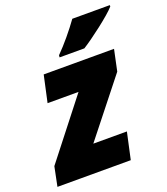

<svg xmlns="http://www.w3.org/2000/svg" viewBox="-168 -864 838 962"><g transform="rotate(-20 251.0 -383.0)"><path d="M205 -617 204 -606H336C385 -636 501 -724 530 -759V-766H330C295 -717 247 -659 205 -617ZM-28 0H363L394 -142H215L451 -440L475 -553H100L69 -411H234L-7 -103Z"/></g></svg>

Font: Noto Sans SemiCondensed Black
Style: Italic
Weight: 900
Width: 4
Italic angle: -12°
Designer: Monotype Design Team
Foundry: Monotype Imaging Inc.
Version: Version 2.013